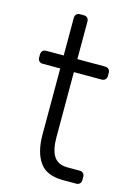

<svg xmlns="http://www.w3.org/2000/svg" viewBox="-110 -769 580 828"><g transform="rotate(15 179.5 -355.0)"><path d="M256 0Q182 0 151 -44.5Q120 -89 120 -167V-462H42Q32 -462 26 -468Q20 -474 20 -484V-498Q20 -508 26 -514Q32 -520 42 -520H120V-688Q120 -698 126 -704Q132 -710 142 -710H159Q169 -710 175 -704Q181 -698 181 -688V-520H305Q315 -520 321 -514Q327 -508 327 -498V-484Q327 -474 321 -468Q315 -462 305 -462H181V-171Q181 -115 199.5 -86.5Q218 -58 261 -58H315Q325 -58 331 -52Q337 -46 337 -36V-22Q337 -12 331 -6Q325 0 315 0Z"/></g></svg>

Font: Rubik AZ
Style: Regular
Weight: 300
Designer: Hubert and Fischer
Foundry: Hubert & Fischer
Version: Version 2.000